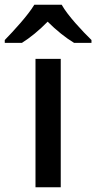

<svg xmlns="http://www.w3.org/2000/svg" viewBox="-66 -786 404 806"><path d="M193 -766H78C51 -721 -9 -656 -46 -618V-606H26C61 -628 99 -659 134 -695C170 -659 210 -627 245 -606H318V-618C280 -655 218 -721 193 -766ZM189 0V-539H83V0Z"/></svg>

Font: Noto Sans Bassa Vah Medium
Style: Regular
Weight: 500
Designer: Monotype Design Team
Foundry: Monotype Imaging Inc.
Version: Version 2.002